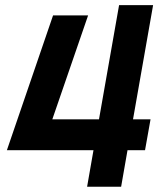

<svg xmlns="http://www.w3.org/2000/svg" viewBox="-20 -713 626 733"><path d="M6.3 -139.6 182.6 -654.3H316.4L179.7 -257.3H357.9L434.6 -693.4H564.5L487.8 -257.3H554.7L533.7 -139.6H466.8L442.4 0H312.5L336.9 -139.6Z"/></svg>

Font: CaskaydiaCove NF
Style: Bold Italic
Weight: 700
Italic angle: -10°
Designer: Aaron Bell
Foundry: Saja Typeworks
Version: Version 2111.001; VTT 6.35;Nerd Fonts 3.2.1